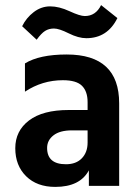

<svg xmlns="http://www.w3.org/2000/svg" viewBox="-20 -730 547 754"><path d="M124 -574 67 -627Q83 -660 112.5 -682.5Q142 -705 177 -705Q212 -705 253 -686Q294 -667 313 -667Q356 -667 377 -710L441 -659Q402 -580 319 -580Q288 -580 250 -599Q212 -618 192 -618Q172 -618 157 -608.5Q142 -599 124 -574ZM197 4Q125 4 82.5 -38Q40 -80 40 -148Q40 -216 94 -257Q148 -298 250 -298H324V-329Q324 -371 302 -393Q280 -415 227 -415Q146 -415 78 -370V-481Q135 -516 242 -516Q448 -516 448 -324V0H329V-61Q294 4 197 4ZM239 -85Q279 -85 301.5 -108.5Q324 -132 324 -170V-218H262Q215 -218 190 -198.5Q165 -179 165 -149Q165 -85 239 -85Z"/></svg>

Font: Hind Kochi SemiBold
Style: Regular
Weight: 600
Designer: Dhruvi Tolia
Foundry: Indian Type Foundry
Version: Version 0.702;PS 1.0;hotconv 1.0.81;makeotf.lib2.5.63406